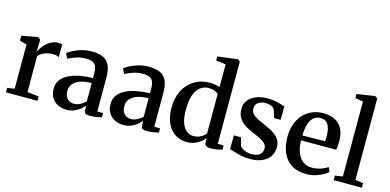

<svg xmlns="http://www.w3.org/2000/svg" viewBox="-75 -1260 3475 1711"><g transform="rotate(15 1662.0 -404.0)"><path d="M27 0V-41.5L93.5 -51.5V-459L28 -477.5V-523L168.5 -549H178.5L199.5 -532.5V-508L197 -420.5L199.5 -422.5Q203.5 -434 216.5 -454.8Q229.5 -475.5 251 -496.8Q272.5 -518 301.8 -532.8Q331 -547.5 366.5 -547.5Q379.5 -547.5 387.5 -545.8Q395.5 -544 400.5 -542.5V-424.5Q394 -429.5 379.8 -433.5Q365.5 -437.5 343.5 -437.5Q311 -437.5 286 -430Q261 -422.5 242.8 -410.5Q224.5 -398.5 211.5 -385V-52L317 -41V0Z M586 10.5Q544 10.5 508 -6.8Q472 -24 450.2 -58.2Q428.5 -92.5 428.5 -143.5Q428.5 -192 455.2 -226Q482 -260 527.2 -281.5Q572.5 -303 628.5 -313Q684.5 -323 743.5 -324V-363.5Q743.5 -402.5 734.8 -427Q726 -451.5 703.5 -463.5Q681 -475.5 640 -475.5Q585.5 -475.5 543.5 -459.8Q501.5 -444 476.5 -431L453.5 -476.5Q466.5 -488 498.8 -505.5Q531 -523 576.2 -536.8Q621.5 -550.5 674 -550.5Q741 -550.5 781.2 -530.2Q821.5 -510 839.5 -467.8Q857.5 -425.5 857.5 -359.5V-46.5L911 -45V-6.5Q900 -4 881.8 -0.2Q863.5 3.5 843 6Q822.5 8.5 803.5 8.5Q774.5 8.5 761.8 0Q749 -8.5 749 -37V-72.5Q738 -57.5 715 -38Q692 -18.5 659.5 -4Q627 10.5 586 10.5ZM638 -58.5Q664 -58.5 692.8 -72.2Q721.5 -86 743.5 -107.5V-277.5Q680 -277.5 637.5 -262Q595 -246.5 573.5 -219.5Q552 -192.5 552 -157.5Q552 -125 563.2 -102.8Q574.5 -80.5 594 -69.5Q613.5 -58.5 638 -58.5Z M1111.5 10.5Q1069.5 10.5 1033.5 -6.8Q997.5 -24 975.8 -58.2Q954 -92.5 954 -143.5Q954 -192 980.8 -226Q1007.5 -260 1052.8 -281.5Q1098 -303 1154 -313Q1210 -323 1269 -324V-363.5Q1269 -402.5 1260.2 -427Q1251.5 -451.5 1229 -463.5Q1206.5 -475.5 1165.5 -475.5Q1111 -475.5 1069 -459.8Q1027 -444 1002 -431L979 -476.5Q992 -488 1024.2 -505.5Q1056.5 -523 1101.8 -536.8Q1147 -550.5 1199.5 -550.5Q1266.5 -550.5 1306.8 -530.2Q1347 -510 1365 -467.8Q1383 -425.5 1383 -359.5V-46.5L1436.5 -45V-6.5Q1425.5 -4 1407.2 -0.2Q1389 3.5 1368.5 6Q1348 8.5 1329 8.5Q1300 8.5 1287.2 0Q1274.5 -8.5 1274.5 -37V-72.5Q1263.5 -57.5 1240.5 -38Q1217.5 -18.5 1185 -4Q1152.5 10.5 1111.5 10.5ZM1163.5 -58.5Q1189.5 -58.5 1218.2 -72.2Q1247 -86 1269 -107.5V-277.5Q1205.5 -277.5 1163 -262Q1120.5 -246.5 1099 -219.5Q1077.5 -192.5 1077.5 -157.5Q1077.5 -125 1088.8 -102.8Q1100 -80.5 1119.5 -69.5Q1139 -58.5 1163.5 -58.5Z M1697 11Q1654 11 1616 -5Q1578 -21 1549 -53.8Q1520 -86.5 1503.5 -136.2Q1487 -186 1487 -253.5Q1487 -340 1521 -407.8Q1555 -475.5 1617 -514.5Q1679 -553.5 1763 -553.5Q1789.5 -553.5 1813 -549Q1836.5 -544.5 1853 -538.5V-748L1763 -759.5V-796.5L1939.5 -819H1950L1969 -803.5V-45.5H2023V-5.5Q2004 -1 1974.8 4.5Q1945.5 10 1916.5 10Q1890 10 1875.2 1.5Q1860.5 -7 1860.5 -36.5V-71Q1846.5 -51 1822.8 -32.2Q1799 -13.5 1767.2 -1.2Q1735.5 11 1697 11ZM1742.5 -56Q1768.5 -56 1790.2 -64.5Q1812 -73 1828 -85.5Q1844 -98 1853 -109.5V-472.5Q1844.5 -485 1820.2 -495Q1796 -505 1764.5 -505Q1720.5 -505 1687 -480.2Q1653.5 -455.5 1634.8 -403.5Q1616 -351.5 1615.5 -269Q1615 -192.5 1632 -145.5Q1649 -98.5 1678.2 -77.2Q1707.5 -56 1742.5 -56Z M2276.5 11Q2236.5 11 2199.5 3Q2162.5 -5 2133.2 -14.2Q2104 -23.5 2087.5 -28L2088 -155.5H2153.5L2174 -81Q2179.5 -69.5 2196 -58.8Q2212.5 -48 2234.8 -41.2Q2257 -34.5 2279 -34.5Q2314 -34.5 2337 -44Q2360 -53.5 2371.2 -71Q2382.5 -88.5 2382.5 -112Q2382.5 -138.5 2364.8 -157Q2347 -175.5 2314.2 -192Q2281.5 -208.5 2235.5 -227.5Q2190 -246.5 2157.8 -270.2Q2125.5 -294 2108.5 -326.2Q2091.5 -358.5 2091.5 -402.5Q2091.5 -447.5 2117 -481Q2142.5 -514.5 2187.8 -533Q2233 -551.5 2291.5 -551.5Q2335.5 -551.5 2367 -545.2Q2398.5 -539 2420 -531.8Q2441.5 -524.5 2455.5 -521.5L2454.5 -397H2393.5L2372 -468.5Q2367.5 -479 2355.8 -488Q2344 -497 2327 -502Q2310 -507 2289.5 -507Q2262.5 -507.5 2240.8 -498.8Q2219 -490 2206.2 -473.8Q2193.5 -457.5 2193.5 -434Q2193.5 -403.5 2211.2 -383.8Q2229 -364 2257.5 -350Q2286 -336 2318 -322Q2350 -308.5 2380 -293.2Q2410 -278 2434 -258.8Q2458 -239.5 2472 -213.2Q2486 -187 2486 -151Q2486 -104 2462.2 -67.5Q2438.5 -31 2391.8 -10Q2345 11 2276.5 11Z M2800 11Q2716 11 2661.2 -24Q2606.5 -59 2579.5 -121.5Q2552.5 -184 2552.5 -267Q2552.5 -333.5 2571.8 -386.2Q2591 -439 2625.5 -476.2Q2660 -513.5 2706.5 -533.2Q2753 -553 2807.5 -553Q2902 -553 2954 -502.8Q3006 -452.5 3008.5 -358.5Q3008.5 -327 3006.8 -305Q3005 -283 3001.5 -267.5H2677.5Q2678.5 -220.5 2688.8 -181.8Q2699 -143 2718.5 -115Q2738 -87 2767 -72Q2796 -57 2835 -57Q2874.5 -57 2915 -70.8Q2955.5 -84.5 2977.5 -102L2996 -62Q2979 -44.5 2948.5 -27.8Q2918 -11 2879.2 0Q2840.5 11 2800 11ZM2677.5 -312.5 2886.5 -315.5Q2888 -326.5 2888.5 -338.8Q2889 -351 2889 -362Q2889 -427 2867.8 -465.8Q2846.5 -504.5 2794.5 -504.5Q2769 -504.5 2748.2 -493.5Q2727.5 -482.5 2712 -459.5Q2696.5 -436.5 2687.5 -400Q2678.5 -363.5 2677.5 -312.5Z M3121 -53V-744L3048 -756.5V-794L3208 -819H3215.5L3237 -803V-52.5L3310.5 -42V0H3050V-42Z"/></g></svg>

Font: Merriweather 60pt SemiBold
Style: Regular
Weight: 600
Version: Version 2.100